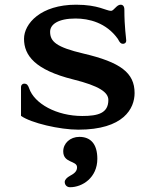

<svg xmlns="http://www.w3.org/2000/svg" viewBox="-20 -534 624 808"><path d="M68.4 -46.4C110.8 -16.1 231.9 11.7 309.6 11.7C500.5 11.7 546.4 -77.6 546.4 -142.6C546.4 -227.5 487.3 -272 331.1 -308.6C217.3 -335.4 190.9 -358.9 190.9 -400.4C190.9 -431.6 225.1 -456.1 297.9 -456.1C353.5 -456.1 427.2 -439 476.1 -370.1C483.9 -354.5 488.8 -349.6 497.6 -349.6C503.4 -349.6 511.2 -353 511.2 -363.3C511.2 -373 503.4 -418.5 503.4 -493.2C503.4 -507.8 497.1 -514.2 487.3 -514.2C470.7 -514.2 459 -488.3 447.3 -488.3C426.8 -488.3 394 -514.2 300.3 -514.2C151.4 -514.2 81.1 -434.6 81.1 -370.6C81.1 -300.3 127.9 -239.7 288.1 -199.7C397.9 -172.4 436 -145.5 436 -113.3C436 -57.6 392.6 -45.9 326.2 -45.9C218.3 -45.9 124.5 -97.7 102.5 -162.6C97.7 -176.8 92.3 -182.1 81.5 -182.1C74.7 -182.1 68.4 -175.8 68.4 -168.5ZM246.1 103C246.1 153.3 304.2 141.1 304.2 169.9C304.2 183.6 297.4 193.8 275.9 205.1C260.7 213.4 252.4 222.7 252.4 231.9C252.4 243.2 260.3 253.9 274.9 253.9C327.1 253.9 389.6 213.4 389.6 134.3C389.6 71.3 360.8 42 314 42C274.9 42 246.1 69.3 246.1 103Z"/></svg>

Font: Stoke
Style: Regular
Weight: 400
Designer: Nicole Fally
Foundry: Nicole Fally
Version: Version 1.002